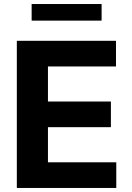

<svg xmlns="http://www.w3.org/2000/svg" viewBox="-20 -929 653 949"><path d="M63.2 0V-727.3H553.3V-600.5H217V-427.2H528.1V-300.4H217V-126.8H554.7V0ZM482.2 -909.1V-827.1H136.4V-909.1Z"/></svg>

Font: Inter Zeller
Style: Bold
Weight: 700
Designer: Rasmus Andersson; Joe Bland
Foundry: zeller
Version: Version 3.015;git-dec3a8cb1